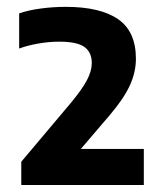

<svg xmlns="http://www.w3.org/2000/svg" viewBox="-20 -834 468 546"><path d="M40.5 -308V-374L182 -542Q213.5 -580 227.2 -606Q241 -632 241 -654.5Q241 -685.5 220 -700.5Q199 -715.5 148.5 -715.5Q118.5 -715.5 88 -710Q57.5 -704.5 34.5 -696V-796Q60.5 -805 96 -809.8Q131.5 -814.5 167 -814.5Q265 -814.5 315.8 -779.5Q366.5 -744.5 366.5 -667Q366.5 -628.5 349.2 -591Q332 -553.5 292 -506.5L183 -379L182.5 -410.5H389V-308Z"/></svg>

Font: Encode Sans SC
Style: Bold
Weight: 700
Version: Version 3.002